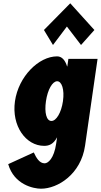

<svg xmlns="http://www.w3.org/2000/svg" viewBox="-20 -870 612 1165"><path d="M246.6 -688 301.5 -597 385.9 -709 471.6 -597 552.7 -688 406.2 -850ZM29.8 126C65.8 251 183.6 275 228.7 275C331.4 275 471.3 186 496.1 14L572 -513H395L388.4 -467H387.1C375 -506 355 -528 326.3 -528C215 -528 92.4 -406 70.8 -256C49.2 -106 136.8 15 248 15C277.6 15 304.3 5 326.4 -37L320.9 1C307.8 92 271.6 121 250.9 121C218.4 121 199.5 86 185 55ZM258.8 -256C269.1 -327 298.6 -377 326.9 -377C354.7 -377 372.2 -327 362 -256C351.9 -186 321.3 -136 292.2 -136C261.8 -136 248.7 -186 258.8 -256Z"/></svg>

Font: Blink
Style: Obl
Weight: 400
Designer: Mew Too
Foundry: Cannot Into Space Fonts
Version: Version 001.000